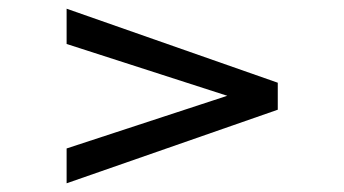

<svg xmlns="http://www.w3.org/2000/svg" viewBox="-20 -576 791 441"><path d="M618 -386V-324L133 -155V-235L502 -356L133 -475V-556Z"/></svg>

Font: Freesentation 4 Regular
Style: Regular
Weight: 400
Designer: glyphs from Roboto by Christian Robertson / Hangul glyphs from Noto Sans CJK(Source Han Sans) by Jang Soo-young and Kang
Foundry: PT&
Version: Version 2.001